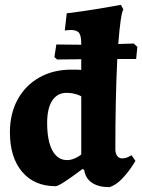

<svg xmlns="http://www.w3.org/2000/svg" viewBox="-20 -762 588 794"><path d="M465 -518Q457 -355 457 -145Q457 -128 464.5 -117.5Q472 -107 485 -107Q498 -107 509.5 -112.5Q521 -118 524 -120L540 -97Q540 -95 523.5 -70.5Q507 -46 483.5 -21.5Q460 3 433 12Q387 12 360 -6.5Q333 -25 328 -60L321 -63Q227 8 210 8Q122 8 71.5 -51.5Q21 -111 21 -215Q21 -292 53 -350.5Q85 -409 142.5 -441.5Q200 -474 275 -474Q303 -474 316 -473V-517L216 -516L205 -526L213 -578L316 -577V-581Q316 -614 307 -626Q298 -638 272 -638Q265 -638 258 -637Q251 -636 248 -636L256 -707Q323 -715 391.5 -726.5Q460 -738 480 -742L490 -723Q479 -706 469 -580L533 -582L548 -568L543 -518ZM316 -364Q314 -365 306 -368.5Q298 -372 284.5 -375Q271 -378 255 -378Q217 -378 196 -346Q175 -314 175 -254Q175 -180 196.5 -140Q218 -100 257 -100Q271 -100 284 -105Q297 -110 305.5 -115.5Q314 -121 316 -123Z"/></svg>

Font: Alegreya ExtraBold
Style: Regular
Weight: 800
Designer: Juan Pablo del Peral
Foundry: Huerta Tipografica
Version: Version 2.007; ttfautohint (v1.6)